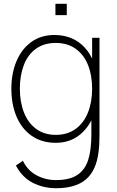

<svg xmlns="http://www.w3.org/2000/svg" viewBox="-20 -740 616 1015"><path d="M273 -660V-720H333V-660ZM276 255Q210.5 255 154.2 226.8Q98 198.5 64 135L101 110Q126.5 162 173.8 187Q221 212 276 212Q347.5 212 388.2 185.2Q429 158.5 446 106Q463 53.5 463 -30V-168H467V-540H506V-30Q506 25.5 501 63Q489 161.5 434.5 208.2Q380 255 276 255ZM275 15Q200.5 15 147.5 -22Q94.5 -59 67.2 -124Q40 -189 40 -271Q40 -351.5 67 -416Q94 -480.5 145.2 -517.8Q196.5 -555 267 -555Q340.5 -555 393 -518.8Q445.5 -482.5 472.2 -418.2Q499 -354 499 -271Q499 -189.5 472.5 -124.8Q446 -60 395.2 -22.5Q344.5 15 275 15ZM275 -27Q336.5 -27 379.8 -58.5Q423 -90 445 -145.2Q467 -200.5 467 -271Q467 -342.5 445 -397Q423 -451.5 379.8 -482.2Q336.5 -513 275 -513Q212.5 -513 169.8 -482Q127 -451 106 -396.2Q85 -341.5 85 -271Q85 -200.5 106.8 -145.2Q128.5 -90 171.2 -58.5Q214 -27 275 -27Z"/></svg>

Font: Manrope
Style: Regular
Weight: 400
Designer: Mikhail Sharanda
Foundry: Mikhail Sharanda
Version: Version 4.503